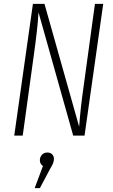

<svg xmlns="http://www.w3.org/2000/svg" viewBox="-20 -704 589 997"><path d="M419 0H360L180 -640Q176 -561 154 -406L98 0H54L151 -684H211L391 -46Q398 -144 414 -254L473 -684H516ZM260 121Q260 133 255.5 144Q251 155 238 177L187 273H160L203 158Q187 147 187 128Q187 111 198 99.5Q209 88 226 88Q242 88 251 97.5Q260 107 260 121Z"/></svg>

Font: Fira Sans Extra Condensed ExtraLight
Style: Italic
Weight: 275
Width: 3
Italic angle: -8°
Designer: Carrois Corporate & Edenspiekermann AG
Foundry: Carrois Corporate GbR & Edenspiekermann AG
Version: Version 4.203